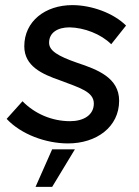

<svg xmlns="http://www.w3.org/2000/svg" viewBox="-20 -550 544 751"><path d="M246 11C357 11 446 -53 446 -156C446 -246 361 -278 283 -304C205 -331 172 -352 172 -383C172 -422 205 -443 252 -443C309 -442 375 -417 415 -377L473 -450C424 -499 338 -530 263 -530C157 -530 75 -467 75 -369C75 -291 145 -260 214 -236C290 -207 347 -192 347 -145C347 -100 307 -76 254 -76C183 -76 116 -105 68 -154L6 -85C63 -24 160 11 246 11ZM119 181H184L273 34H184Z"/></svg>

Font: Fixel Display 20240404 Medium
Style: Italic
Weight: 500
Italic angle: -10°
Designer: AlfaBravo + MacPaw
Foundry: Kyrylo Tkachov, Marchela Mozhyna, Serhii Makarenko, Maria Weinstein, Zakhar Kryvoshyya
Version: Version 1.211;Glyphs 3.2 (3225)